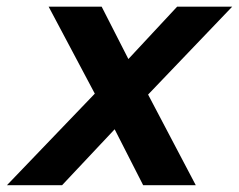

<svg xmlns="http://www.w3.org/2000/svg" viewBox="-79 -542 699 562"><path d="M-58.6 0 198.5 -267.9 63.4 -522.4H218.6L296.8 -369.2L439.4 -522.4H600.6L354.5 -265.2L494 0H340L256.6 -163.6L102.8 0Z"/></svg>

Font: Red Hat Display VF
Style: Italic
Weight: 300
Italic angle: -12°
Designer: Pentagram, MCKL
Foundry: Pentagram, MCKL
Version: Version 1.010